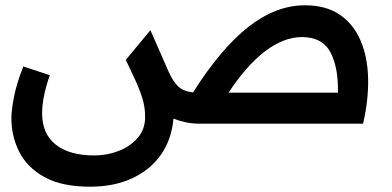

<svg xmlns="http://www.w3.org/2000/svg" viewBox="-20 -467 1480 725"><path d="M320 238Q214 238 148.5 202Q83 166 53 107Q23 48 23 -21Q23 -49 32.5 -99.5Q42 -150 68 -216L168 -183Q153 -140 146 -104Q139 -68 139 -40Q139 39 191 79.5Q243 120 336 120Q384 120 428 103Q472 86 500 53.5Q528 21 528 -25Q528 -55 521 -83.5Q514 -112 493 -160L455 -241L548 -353L616 -198Q634 -158 653.5 -140Q673 -122 709 -118Q814 -284 918 -365.5Q1022 -447 1131 -447Q1211 -447 1263 -411.5Q1315 -376 1341.5 -314Q1368 -252 1370 -171.5Q1372 -91 1351 0H733Q707 0 682.5 -5Q658 -10 635 -19Q628 60 587.5 117.5Q547 175 478.5 206.5Q410 238 320 238ZM1120 -327Q1051 -327 980.5 -273Q910 -219 843 -117H1256Q1258 -213 1227.5 -270Q1197 -327 1120 -327Z"/></svg>

Font: Lexend SemiBold
Style: Regular
Weight: 600
Designer: Bonnie Shaver-Troup, Thomas Jockin
Foundry: Lexend
Version: Version 1.005; ttfautohint (v1.8.3)